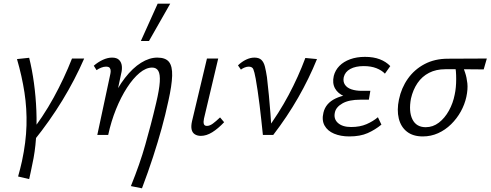

<svg xmlns="http://www.w3.org/2000/svg" viewBox="-20 -731 2657 1040"><path d="M163 32 134 3Q213 -97 270.5 -202Q328 -307 370 -414H436Q386 -299 318 -187.5Q250 -76 163 32ZM138 239 78 225Q84 203 89.5 182Q95 161 99 142Q121 39 123.5 -51.5Q126 -142 112.5 -230Q99 -318 72 -411L138 -418Q154 -354 164 -280.5Q174 -207 177 -131Q180 -55 175 18.5Q170 92 155 159Q151 181 146.5 200.5Q142 220 138 239Z M689 277Q714 215 733 160.5Q752 106 767 53Q782 0 796.5 -55Q811 -110 826 -174Q843 -246 845.5 -287.5Q848 -329 837.5 -347Q827 -365 804 -365Q771 -365 736 -336Q701 -307 668 -256Q635 -205 608.5 -139.5Q582 -74 566 0H521Q545 -99 580 -177Q615 -255 657 -309Q699 -363 744 -391Q789 -419 832 -419Q877 -419 895.5 -395.5Q914 -372 912.5 -320.5Q911 -269 892 -184Q876 -109 855.5 -35Q835 39 809 119Q783 199 749 289ZM507 0 577 -327Q579 -335 579.5 -345Q580 -355 575 -362.5Q570 -370 554 -370Q542 -370 528 -364.5Q514 -359 503 -351L488 -375Q511 -395 537 -407Q563 -419 587 -419Q613 -419 625.5 -406Q638 -393 640 -373Q642 -353 636 -331L566 0ZM743 -509 834 -711H902L787 -509Z M1068 5Q1049 5 1035.5 -3.5Q1022 -12 1018 -29.5Q1014 -47 1020 -74L1101 -414H1162L1085 -89Q1081 -71 1084 -60Q1087 -49 1101 -49Q1116 -49 1133 -61.5Q1150 -74 1172 -95L1194 -69Q1161 -34 1129.5 -14.5Q1098 5 1068 5Z M1404 0Q1400 -38 1395.5 -80Q1391 -122 1386 -162.5Q1381 -203 1375.5 -240Q1370 -277 1365 -305Q1358 -343 1352 -356.5Q1346 -370 1327 -370Q1317 -370 1305.5 -365.5Q1294 -361 1285 -354L1269 -377Q1290 -397 1313 -408Q1336 -419 1358 -419Q1383 -419 1396 -406.5Q1409 -394 1415 -370Q1421 -346 1426 -313Q1432 -264 1436.5 -214.5Q1441 -165 1445 -115.5Q1449 -66 1450 -17L1420 -22Q1491 -118 1543.5 -216.5Q1596 -315 1634 -417L1697 -411Q1654 -305 1595 -202Q1536 -99 1460 0Z M1872 8Q1825 8 1789.5 -7Q1754 -22 1738 -51Q1722 -80 1732 -121Q1744 -172 1797.5 -197.5Q1851 -223 1932 -223L1929 -194Q1882 -194 1846 -209Q1810 -224 1794.5 -252.5Q1779 -281 1788 -320Q1796 -351 1818.5 -374Q1841 -397 1876.5 -410Q1912 -423 1957 -423Q2003 -423 2037 -410Q2071 -397 2094 -373L2065 -332Q2048 -350 2019 -361.5Q1990 -373 1950 -373Q1906 -373 1877.5 -357.5Q1849 -342 1842 -313Q1837 -289 1848.5 -272Q1860 -255 1884 -247Q1908 -239 1940 -239H1986L1978 -191H1932Q1870 -191 1835 -171Q1800 -151 1794 -122Q1786 -87 1810.5 -65Q1835 -43 1882 -43Q1930 -43 1965.5 -58.5Q2001 -74 2027 -96L2046 -56Q2012 -28 1971.5 -10Q1931 8 1872 8Z M2270 8Q2217 8 2184 -18Q2151 -44 2140 -89.5Q2129 -135 2141 -192Q2154 -255 2189.5 -305Q2225 -355 2280 -384Q2335 -413 2406 -413L2617 -414L2600 -355Q2539 -356 2486 -356Q2433 -356 2392 -356Q2342 -356 2304 -336.5Q2266 -317 2241.5 -281Q2217 -245 2206 -197Q2193 -127 2214 -84.5Q2235 -42 2286 -42Q2325 -42 2357 -66.5Q2389 -91 2411.5 -131.5Q2434 -172 2443 -219Q2447 -237 2449 -258.5Q2451 -280 2451 -302.5Q2451 -325 2449.5 -344Q2448 -363 2444 -374L2483 -384Q2491 -362 2499.5 -337Q2508 -312 2511.5 -280Q2515 -248 2506 -206Q2497 -165 2476 -127Q2455 -89 2423.5 -58Q2392 -27 2353 -9.5Q2314 8 2270 8Z"/></svg>

Font: Ysabeau Infant
Style: Italic
Weight: 400
Italic angle: -12°
Designer: Christian Thalmann (Catharsis Fonts)
Version: Version 2.001;gftools[0.9.30]; featfreeze: ss01,ss02,lnum